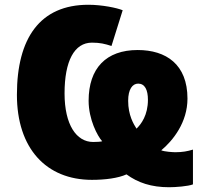

<svg xmlns="http://www.w3.org/2000/svg" viewBox="-20 -745 870 806"><path d="M767 -331C767 -475 677 -535 558 -535C426 -535 352 -459 352 -322C352 -244 389 -174 409 -152C402 -150 389 -149 371 -149C301 -149 251 -221 251 -353C251 -489 292 -566 366 -566C400 -566 420 -561 448 -552L495 -702C471 -712 408 -725 351 -725C148 -725 51 -585 51 -347C51 -122 174 10 366 10C421 10 476 3 511 -13C559 22 615 41 690 41C717 41 770 37 790 29V-117C767 -110 746 -106 716 -106C707 -106 671 -108 657 -114C706 -155 767 -231 767 -331ZM601 -326C601 -262 573 -224 553 -205C541 -224 518 -261 518 -322C518 -370 536 -394 560 -394C588 -394 601 -368 601 -326Z"/></svg>

Font: Noto Sans UI Black
Style: Regular
Weight: 900
Designer: Monotype Design Team
Foundry: Monotype Imaging Inc.
Version: Version 1.901